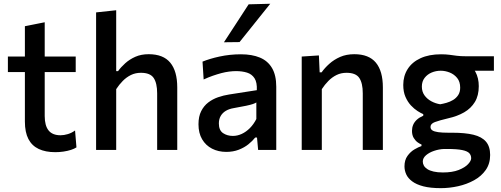

<svg xmlns="http://www.w3.org/2000/svg" viewBox="-20 -798 2668 1022"><path d="M274 12Q222.5 12 186.2 -5Q150 -22 131.2 -58Q112.5 -94 112.5 -151Q112.5 -190.5 112.5 -230.2Q112.5 -270 112.5 -309.8Q112.5 -349.5 112.5 -389Q112.5 -428.5 112.5 -468Q112.5 -521 112.5 -566Q112.5 -611 112.5 -658.5L218 -679.5Q218 -641.5 218 -609Q218 -576.5 218 -542.8Q218 -509 218 -468V-180.5Q218 -129.5 238.5 -103.8Q259 -78 302.5 -78Q320.5 -78 341.2 -84.2Q362 -90.5 379.5 -103.5L387 -13.5Q375.5 -6 357.8 -0.2Q340 5.5 318.2 8.8Q296.5 12 274 12ZM22 -414.5V-497H383V-414.5Q334 -414.5 284.5 -414.5Q235 -414.5 188 -414.5H142.5Z M491.5 0Q491.5 -54.5 491.5 -105.5Q491.5 -156.5 491.5 -218V-493.5Q491.5 -556 491.5 -615.2Q491.5 -674.5 491.5 -732L598.5 -743.5Q598.5 -684 598.5 -622.5Q598.5 -561 598.5 -493.5V-419.5H608.5Q623.5 -440.5 646.5 -461.2Q669.5 -482 700.5 -495.8Q731.5 -509.5 771.5 -509.5Q849 -509.5 886.2 -464.5Q923.5 -419.5 923.5 -332.5Q923.5 -300 923.5 -273.8Q923.5 -247.5 923.5 -218Q923.5 -158 923.5 -106.2Q923.5 -54.5 923.5 0H816.5Q816.5 -54.5 816.5 -105.8Q816.5 -157 816.5 -212.5V-301.5Q816.5 -355.5 798 -383Q779.5 -410.5 730 -410.5Q701 -410.5 677 -398.8Q653 -387 633.5 -367.2Q614 -347.5 598.5 -323.5V-212.5Q598.5 -155 598.5 -104.8Q598.5 -54.5 598.5 0Z M1184.5 10.5Q1142 10.5 1108.5 -6.8Q1075 -24 1055.8 -56.8Q1036.5 -89.5 1036.5 -136.5Q1036.5 -178 1050.8 -206.2Q1065 -234.5 1088.5 -252.5Q1112 -270.5 1141 -280.5Q1170 -290.5 1199.5 -295L1347 -318Q1349 -359.5 1334.8 -381.5Q1320.5 -403.5 1294.8 -411.5Q1269 -419.5 1236.5 -419.5Q1219.5 -419.5 1199.8 -417Q1180 -414.5 1158.2 -408.8Q1136.5 -403 1112.8 -394.8Q1089 -386.5 1064 -375L1058 -470Q1076.5 -477.5 1099.5 -484.5Q1122.5 -491.5 1149.2 -497.2Q1176 -503 1204.5 -506Q1233 -509 1262.5 -509Q1321.5 -509 1363.5 -491.5Q1405.5 -474 1428 -435.8Q1450.5 -397.5 1450.5 -336.5Q1450.5 -312.5 1450.5 -277Q1450.5 -241.5 1450.5 -211V-151Q1450.5 -115.5 1450.5 -79Q1450.5 -42.5 1450.5 0H1354L1348 -66H1338.5Q1324 -47.5 1302.2 -30Q1280.5 -12.5 1250.8 -1Q1221 10.5 1184.5 10.5ZM1219.5 -74.5Q1243.5 -74.5 1266.8 -85.2Q1290 -96 1310 -116Q1330 -136 1344.5 -164.5V-252.5Q1337 -248 1325.2 -244Q1313.5 -240 1290 -235Q1266.5 -230 1224 -222.5Q1199.5 -218.5 1182 -208Q1164.5 -197.5 1154.8 -180.8Q1145 -164 1145 -141Q1145 -104.5 1167.2 -89.5Q1189.5 -74.5 1219.5 -74.5ZM1172 -573Q1205 -623.5 1238 -674.2Q1271 -725 1303.5 -775L1418.5 -778Q1390.5 -743 1363 -708.8Q1335.5 -674.5 1308.8 -641Q1282 -607.5 1255 -574Z M1586 0Q1586 -54.5 1586 -105.5Q1586 -156.5 1586 -218V-268Q1586 -323.5 1586 -381.2Q1586 -439 1586 -497L1677.5 -503L1681.5 -413H1692Q1708 -436 1732.8 -458.2Q1757.5 -480.5 1790.5 -495Q1823.5 -509.5 1866 -509.5Q1943.5 -509.5 1980.8 -464.5Q2018 -419.5 2018 -332.5Q2018 -300 2018 -273.8Q2018 -247.5 2018 -218Q2018 -158 2018 -106.2Q2018 -54.5 2018 0H1911Q1911 -54.5 1911 -105.8Q1911 -157 1911 -212.5V-301.5Q1911 -355.5 1892.5 -383Q1874 -410.5 1824.5 -410.5Q1795.5 -410.5 1771.5 -398.8Q1747.5 -387 1728 -367.2Q1708.5 -347.5 1693 -323.5V-212.5Q1693 -155 1693 -104.8Q1693 -54.5 1693 0Z M2326.5 203.5Q2271 203.5 2233.5 193.8Q2196 184 2173.8 167.2Q2151.5 150.5 2142.2 129.8Q2133 109 2133 87.5Q2133 54 2149 31.8Q2165 9.5 2186.5 -3Q2208 -15.5 2223.5 -20.5V-29Q2215.5 -31.5 2203.8 -39.8Q2192 -48 2182.5 -63.2Q2173 -78.5 2173 -101.5Q2173 -118.5 2179.2 -133.5Q2185.5 -148.5 2198.8 -160.8Q2212 -173 2233 -182V-190.5Q2220.5 -195.5 2202.5 -207Q2184.5 -218.5 2167.2 -237Q2150 -255.5 2138.2 -282.5Q2126.5 -309.5 2126.5 -346Q2126.5 -393.5 2150 -430.5Q2173.5 -467.5 2218.5 -488.2Q2263.5 -509 2327.5 -509Q2352.5 -509 2371.5 -506.5Q2390.5 -504 2411 -501.2Q2431.5 -498.5 2461.5 -498.5H2609V-421.5Q2561 -421.5 2515.8 -421.5Q2470.5 -421.5 2423.5 -421.5L2453 -470.5Q2492.5 -449.5 2510.5 -416Q2528.5 -382.5 2528.5 -339.5Q2528.5 -289.5 2507.8 -255.2Q2487 -221 2450.5 -200Q2414 -179 2366.5 -168.5Q2318 -157 2294.8 -148.2Q2271.5 -139.5 2271.5 -122.5Q2271.5 -110.5 2281.5 -104Q2291.5 -97.5 2312.5 -94.5Q2333.5 -91.5 2367.5 -91.5H2388.5Q2455.5 -91.5 2500 -80.8Q2544.5 -70 2566.8 -44Q2589 -18 2589 27Q2589 73 2565.8 106.5Q2542.5 140 2503.5 161.5Q2464.5 183 2418.5 193.2Q2372.5 203.5 2326.5 203.5ZM2337.5 120Q2388 120 2421.5 106.8Q2455 93.5 2471.5 75.8Q2488 58 2488 44.5Q2488 28.5 2478 17.5Q2468 6.5 2440.5 0.8Q2413 -5 2361 -5H2343.5Q2317 -4 2291 4.8Q2265 13.5 2247.8 28.2Q2230.5 43 2230.5 62Q2230.5 73 2236.2 83.5Q2242 94 2254.8 102.2Q2267.5 110.5 2288 115.2Q2308.5 120 2337.5 120ZM2323 -243Q2338.5 -245.5 2357 -250.8Q2375.5 -256 2392 -266Q2408.5 -276 2419 -292Q2429.5 -308 2429.5 -331.5Q2429.5 -363 2413.5 -382.8Q2397.5 -402.5 2373.8 -412Q2350 -421.5 2326 -421.5Q2300.5 -421.5 2277.8 -412Q2255 -402.5 2240.2 -383.5Q2225.5 -364.5 2225.5 -337Q2225.5 -310 2239.5 -290.5Q2253.5 -271 2275.8 -259Q2298 -247 2323 -243Z"/></svg>

Font: Commissioner Thin Medium
Style: Regular
Weight: 500
Version: Version 1.000